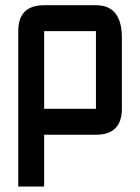

<svg xmlns="http://www.w3.org/2000/svg" viewBox="-20 -508 528 724"><path d="M48.8 -390.6Q48.8 -488.3 146.5 -488.3H341.8Q439.5 -488.3 439.5 -366.2V-97.7Q439.5 0 341.8 0H146.5V195.3H48.8ZM341.8 -390.6H146.5V-97.7H341.8Z"/></svg>

Font: BabelStone Runic Staveless
Style: Regular
Weight: 400
Designer: Andrew West
Foundry: BabelStone
Version: Version 3.002 March 14, 2022